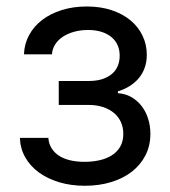

<svg xmlns="http://www.w3.org/2000/svg" viewBox="-20 -573 534 604"><path d="M132.1 -139.2Q133.5 -120.7 142.2 -106.7Q150.9 -92.7 165.7 -83.1Q180.4 -73.5 200.8 -68.7Q221.2 -63.9 245.7 -63.9Q271 -63.9 293.1 -68.9Q315.3 -73.9 332 -84.5Q348.7 -95.2 358.3 -111.9Q367.9 -128.6 367.9 -152Q367.9 -172.2 360.3 -189.1Q352.6 -206 338.2 -217.9Q323.9 -229.8 303.8 -236.3Q283.7 -242.9 258.5 -242.9H164.8V-318.2H258.5Q283.7 -318.2 302 -324.2Q320.3 -330.3 332.6 -340.9Q344.8 -351.6 350.7 -366.1Q356.5 -380.7 356.5 -397.7Q356.5 -415.8 350 -430.8Q343.4 -445.7 330.6 -456.3Q317.8 -467 299.4 -472.8Q280.9 -478.7 257.1 -478.7Q233.3 -478.7 212.9 -473Q192.5 -467.3 177.4 -457.2Q162.3 -447.1 153.4 -433.1Q144.5 -419 143.5 -402H55.4Q56.5 -435 71.6 -462.7Q86.6 -490.4 112.7 -510.3Q138.8 -530.2 174.5 -541.4Q210.2 -552.6 252.8 -552.6Q296.2 -552.6 331 -541Q365.8 -529.5 390.4 -509.1Q415.1 -488.6 428.4 -460.8Q441.8 -432.9 441.8 -400.6Q441.8 -377.5 434.8 -358.8Q427.9 -340.2 415.7 -326Q403.4 -311.8 386.9 -301.7Q370.4 -291.5 350.9 -285.5V-279.8Q373.9 -278.4 392.8 -267.8Q411.6 -257.1 425.1 -239.9Q438.6 -222.7 445.8 -200.1Q453.1 -177.6 453.1 -152Q453.1 -114.7 437.7 -84.5Q422.2 -54.3 394.9 -33Q367.5 -11.7 329.7 -0.2Q291.9 11.4 247.2 11.4Q203.5 11.4 166.5 0.4Q129.6 -10.7 102.5 -30.4Q75.3 -50.1 59.5 -77.9Q43.7 -105.8 42.6 -139.2Z"/></svg>

Font: Fast_Sans
Style: Regular
Weight: 400
Designer: Rasmus Andersson
Foundry: rsms
Version: Version 3.018;git-588b23468